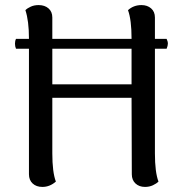

<svg xmlns="http://www.w3.org/2000/svg" viewBox="-20 -724 724 756"><path d="M590 -532V-120Q590 -46 604 -9Q596 -1 582 5.5Q568 12 551 12Q528 12 513.5 -1.5Q499 -15 499 -38L498 -339H186V-120Q186 -46 200 -9Q176 12 147 12Q123 12 108.5 -1.5Q94 -15 94 -38V-532H43Q39 -541 39 -552Q39 -563 43 -571H94V-572Q94 -642 80 -684Q88 -692 101.5 -698Q115 -704 132 -704Q156 -704 171 -691Q186 -678 186 -655V-571H498V-572Q498 -646 484 -684Q506 -704 537 -704Q560 -704 575 -691Q590 -678 590 -655V-571H636Q641 -561 641 -552Q641 -544 636 -532ZM498 -532H186V-392H498Z"/></svg>

Font: Arima Madurai Medium
Style: Regular
Weight: 500
Designer: Joana Correia and Natanael Gama
Foundry: NDISCOVER
Version: Version 1.020